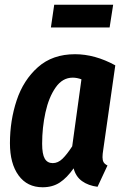

<svg xmlns="http://www.w3.org/2000/svg" viewBox="-20 -775 521 811"><path d="M467 -499 416 -142Q413 -124 413 -111Q413 -98 417.5 -90Q422 -82 434 -76L392 14Q353 9 326.5 -10Q300 -29 291 -64Q263 -24 232.5 -4Q202 16 160 16Q95 16 58.5 -34Q22 -84 22 -170Q22 -266 50.5 -351.5Q79 -437 140.5 -491.5Q202 -546 297 -546Q381 -546 467 -499ZM158 -168Q158 -124 169 -105Q180 -86 203 -86Q225 -86 244 -104.5Q263 -123 285 -157L324 -440Q305 -447 287 -447Q244 -447 215 -405.5Q186 -364 172 -300Q158 -236 158 -168ZM195 -659 209 -755H458L443 -659Z"/></svg>

Font: Fira Sans Compressed SemiBold
Style: Italic
Weight: 600
Width: 1
Italic angle: -8°
Designer: bBox Type GmbH & Carrois Corporate GbR & Edenspiekermann AG
Foundry: bBox Type GmbH & Carrois Corporate GbR & Edenspiekermann AG
Version: Version 4.301